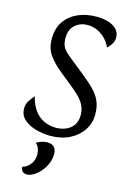

<svg xmlns="http://www.w3.org/2000/svg" viewBox="-172 -966 907 1368"><g transform="rotate(15 281.5 -281.5)"><path d="M262 17Q207 17 154 2Q101 -13 66.5 -44Q32 -75 32 -123Q32 -155 47.5 -179.5Q63 -204 83 -227Q106 -136 159 -92.5Q212 -49 288 -49Q322 -49 355.5 -62Q389 -75 411.5 -104Q434 -133 434 -180Q434 -218 420.5 -248Q407 -278 380 -306Q353 -334 311.5 -367.5Q270 -401 213 -447Q163 -488 128.5 -535.5Q94 -583 94 -654Q94 -730 129 -782Q164 -834 225 -861.5Q286 -889 365 -889Q409 -889 448 -877.5Q487 -866 511 -842Q535 -818 535 -780Q535 -752 519.5 -729.5Q504 -707 490 -695Q478 -726 453 -753Q428 -780 393.5 -797.5Q359 -815 315 -815Q264 -815 225.5 -782Q187 -749 187 -684Q187 -649 197 -626.5Q207 -604 232 -581Q257 -558 301.5 -523.5Q346 -489 416 -430Q452 -400 478 -369.5Q504 -339 518.5 -301.5Q533 -264 533 -211Q533 -148 498.5 -96Q464 -44 403 -13.5Q342 17 262 17ZM172 326Q130 326 127 281Q158 275 183 244Q208 213 208 170Q208 121 176 91Q217 67 253 67Q323 67 323 136Q323 173 308.5 207Q294 241 270.5 268Q247 295 221 310.5Q195 326 172 326Z"/></g></svg>

Font: Paprika
Style: Regular
Weight: 400
Designer: Eduardo Rodriguez Tunni
Foundry: Eduardo Rodriguez Tunni
Version: Version 1.010; ttfautohint (v1.8.3)